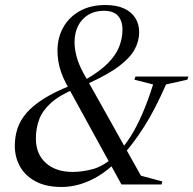

<svg xmlns="http://www.w3.org/2000/svg" viewBox="-20 -735 770 765"><path d="M467.5 -115 448 -94.5Q410 -56.5 372.8 -34Q335.5 -11.5 298.8 -0.8Q262 10 225.5 10Q163.5 10 122 -12.2Q80.5 -34.5 59.8 -71.5Q39 -108.5 39 -154Q39 -190 49.5 -222.5Q60 -255 85.5 -284.8Q111 -314.5 155.2 -342.2Q199.5 -370 267 -396.5L317.5 -416Q377.5 -450 410 -483.2Q442.5 -516.5 455.2 -549.8Q468 -583 468 -616.5Q468 -652 450 -672Q432 -692 394 -692Q357.5 -692 331.2 -675.8Q305 -659.5 291 -631.5Q277 -603.5 277 -567Q277 -539.5 285.5 -508.5Q294 -477.5 311.5 -445.5L541.5 -35L627 -12L623.5 0H464L244.5 -400Q232 -423.5 224 -446Q216 -468.5 212.5 -490.5Q209 -512.5 209 -533Q209 -584.5 232 -625.8Q255 -667 297.8 -691Q340.5 -715 400 -715Q445 -715 474.8 -701Q504.5 -687 519.5 -662.8Q534.5 -638.5 534.5 -606.5Q534.5 -572 517 -539Q499.5 -506 455.5 -472.2Q411.5 -438.5 329.5 -401.5L279 -381.5Q217 -355.5 183 -324.8Q149 -294 136 -258.8Q123 -223.5 123 -183Q123 -121.5 162.5 -85.8Q202 -50 269.5 -50Q307.5 -50 349 -61Q390.5 -72 432 -109L451 -127.5Q476.5 -153.5 500.5 -191.5Q524.5 -229.5 547 -281.2Q569.5 -333 590 -398.5L515.5 -417.5L519.5 -430H730.5L726.5 -417.5L641.5 -398.5Q598.5 -300 554.8 -231Q511 -162 467.5 -115Z"/></svg>

Font: Newsreader 60pt
Style: Italic
Weight: 400
Italic angle: -17°
Designer: Hugues Gentile
Foundry: Production Type
Version: Version 1.003